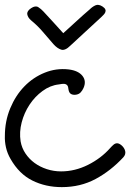

<svg xmlns="http://www.w3.org/2000/svg" viewBox="-20 -767 542 787"><path d="M0 -210Q0 -270.5 22 -323.2Q43.9 -376 80.1 -413.1Q116.2 -450.2 163.6 -469.2Q210.9 -488.3 261.7 -482.4Q300.8 -477.5 317.9 -456.1Q335 -434.6 322.3 -406.2Q317.4 -395.5 310.5 -388.2Q303.7 -380.9 292 -378.9Q279.3 -377 271 -381.8Q262.7 -386.7 260.7 -400.4Q259.8 -412.1 255.9 -417Q252 -421.9 246.1 -422.9Q240.2 -423.8 233.4 -422.9Q226.6 -421.9 220.7 -420.9Q185.5 -417 154.3 -394Q123 -371.1 101.1 -337.9Q79.1 -304.7 68.8 -265.1Q58.6 -225.6 64.5 -187.5Q69.3 -160.2 84.5 -137.7Q99.6 -115.2 121.6 -99.1Q143.6 -83 171.9 -73.7Q200.2 -64.5 230.5 -64.5Q287.1 -64.5 340.8 -91.3Q394.5 -118.2 431.6 -160.2Q438.5 -168 445.3 -173.8Q452.1 -179.7 460 -179.7Q467.8 -179.7 477.5 -171.9Q490.2 -161.1 493.2 -147.5Q496.1 -133.8 485.4 -122.1Q433.6 -66.4 371.6 -33.2Q309.6 0 233.4 0Q167 0 112.8 -26.9Q58.6 -53.7 23.4 -115.2Q9.8 -138.7 4.4 -163.1Q-1 -187.5 0 -210ZM239.3 -630.9Q267.6 -656.2 293.9 -680.7Q320.3 -705.1 347.7 -728.5Q358.4 -739.3 371.1 -745.1Q383.8 -751 400.4 -740.2Q409.2 -734.4 411.6 -728.5Q414.1 -722.7 411.6 -716.8Q409.2 -710.9 404.3 -706.1Q399.4 -701.2 394.5 -696.3Q363.3 -667 331.5 -638.2Q299.8 -609.4 268.6 -580.1Q247.1 -558.6 231 -563.5Q214.8 -568.4 199.2 -585.9Q176.8 -611.3 155.8 -636.2Q134.8 -661.1 107.4 -683.6Q93.8 -695.3 91.8 -708.5Q89.8 -721.7 107.4 -733.4Q125 -745.1 136.7 -737.8Q148.4 -730.5 158.2 -719.7Q178.7 -698.2 198.2 -676.3Q217.8 -654.3 239.3 -630.9Z"/></svg>

Font: Scriphy
Style: Regular
Weight: 400
Designer: Ala M. Lockhart
Foundry: Ala M. Lockhart
Version: Version 1.0 2021